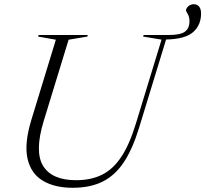

<svg xmlns="http://www.w3.org/2000/svg" viewBox="-20 -881 974 911"><path d="M187 -305.5Q143 -160.5 185 -93.2Q227 -26 341 -26Q411 -26 463.2 -51.5Q515.5 -77 555 -136Q594.5 -195 625 -295.5L746.5 -693L659 -707.5L661.5 -715H782.5Q836 -715 857.5 -730.8Q879 -746.5 879 -780.5Q879 -801 870.8 -814.5Q862.5 -828 862.5 -831Q862.5 -841 873.2 -851Q884 -861 900 -861Q915 -861 924.5 -850Q934 -839 934 -817Q934 -762 896.5 -728.8Q859 -695.5 768 -693.5L639.5 -273.5Q609.5 -175.5 568.5 -112.8Q527.5 -50 468.2 -20Q409 10 325 10Q239 10 182.8 -23.8Q126.5 -57.5 110.5 -128.8Q94.5 -200 129 -313L245 -692.5L161 -707.5L163 -715H396.5L394.5 -707.5L305.5 -692.5Z"/></svg>

Font: Newsreader 72pt Light
Style: Italic
Weight: 300
Italic angle: -17°
Designer: Hugues Gentile
Foundry: Production Type
Version: Version 1.003; ttfautohint (v1.8.3)